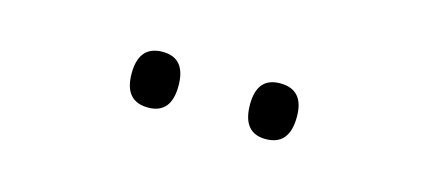

<svg xmlns="http://www.w3.org/2000/svg" viewBox="-26 -810 610 273"><g transform="rotate(15 279.5 -674.0)"><path d="M157 -674Q157 -715 192 -715Q226 -715 226 -674Q226 -633 192 -633Q157 -633 157 -674ZM331 -675Q331 -715 365 -715Q400 -715 400 -675Q400 -633 365 -633Q331 -633 331 -675Z"/></g></svg>

Font: Noto Sans Kannada SemiCondensed Light
Style: Regular
Weight: 300
Width: 4
Designer: Jelle Bosma - Monotype Design Team
Foundry: Monotype Imaging Inc.
Version: Version 2.005; ttfautohint (v1.8.4.7-5d5b)